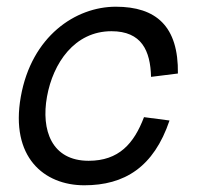

<svg xmlns="http://www.w3.org/2000/svg" viewBox="-20 -536 606 572"><path d="M231 16C351 16 438 -38 485 -177L409 -187C379 -108 334 -57 244 -57C134 -57 102 -148 120 -248C138 -348 202 -443 312 -443C402 -443 428 -385 430 -307L510 -317C512 -458 445 -516 325 -516C205 -516 74 -428 42 -248C10 -68 111 16 231 16Z"/></svg>

Font: Uncut Sans
Style: Italic
Weight: 400
Italic angle: -10°
Designer: Kasper Nordkvist
Foundry: Uncut Type
Version: Version 1.111;FEAKit 1.0